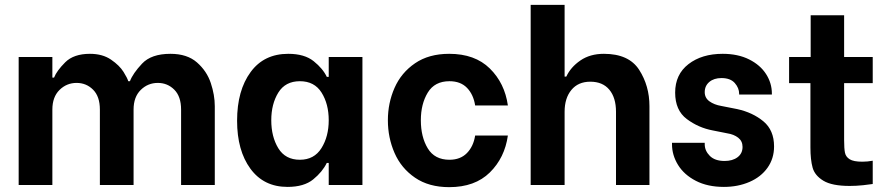

<svg xmlns="http://www.w3.org/2000/svg" viewBox="-20 -763 3668 792"><path d="M57 -528H196V-443H203Q214 -471 249 -506Q284 -541 351 -541Q403 -541 438 -517Q473 -493 489.5 -466.5Q506 -440 509 -428H516Q528 -460 566 -500.5Q604 -541 683 -541Q752 -541 792.5 -505.5Q833 -470 849.5 -420.5Q866 -371 866 -325V0H727V-311Q727 -365 699 -393Q671 -421 631 -421Q590 -421 560.5 -392Q531 -363 531 -311V0H392V-311Q392 -365 364 -393Q336 -421 296 -421Q255 -421 225.5 -392Q196 -363 196 -311V0H57Z M1014 -466Q1069 -541 1169 -541Q1236 -541 1274 -510.5Q1312 -480 1328 -446H1336V-528H1475V0H1336V-91H1328Q1310 -54 1272 -23Q1234 8 1166 8Q1068 8 1013 -67Q958 -142 958 -265Q958 -390 1014 -466ZM1099 -267Q1099 -199 1128 -151.5Q1157 -104 1217 -104Q1276 -104 1306 -152Q1336 -200 1336 -267Q1336 -334 1306.5 -381Q1277 -428 1217 -428Q1157 -428 1128 -381Q1099 -334 1099 -267Z M1580 -267Q1580 -338 1607.5 -400.5Q1635 -463 1692 -502Q1749 -541 1833 -541Q1939 -541 2000.5 -480.5Q2062 -420 2075 -328H1940Q1933 -373 1906.5 -400.5Q1880 -428 1834 -428Q1773 -428 1744.5 -381Q1716 -334 1716 -267Q1716 -198 1744.5 -151Q1773 -104 1834 -104Q1879 -104 1906 -131.5Q1933 -159 1940 -204H2075Q2062 -112 2000.5 -51.5Q1939 9 1833 9Q1749 9 1692 -30Q1635 -69 1607.5 -132Q1580 -195 1580 -267Z M2309 -743V-447H2316Q2334 -486 2374 -513.5Q2414 -541 2471 -541Q2574 -541 2616.5 -475Q2659 -409 2659 -325V0H2521V-302Q2521 -360 2493.5 -393Q2466 -426 2415 -426Q2365 -426 2337 -392Q2309 -358 2309 -302V0H2169V-743Z M2752 -168V-174H2887V-168Q2887 -141 2908 -120Q2929 -99 2969 -99Q3002 -99 3022.5 -114.5Q3043 -130 3043 -157Q3043 -181 3025 -195Q3007 -209 2980 -213L2920 -225Q2861 -236 2813 -272Q2765 -308 2765 -381Q2765 -456 2820 -498.5Q2875 -541 2961 -541Q3024 -541 3070 -518Q3116 -495 3140 -457.5Q3164 -420 3164 -377V-373H3029V-376Q3029 -400 3011 -420.5Q2993 -441 2956 -441Q2925 -441 2906 -425Q2887 -409 2887 -383Q2887 -359 2906.5 -345Q2926 -331 2955 -326L3021 -313Q3085 -299 3129 -262.5Q3173 -226 3173 -159Q3173 -109 3146 -71Q3119 -33 3071.5 -12.5Q3024 8 2966 8Q2899 8 2850.5 -17Q2802 -42 2777 -82.5Q2752 -123 2752 -168Z M3324 -528V-700H3462V-528H3580V-420H3462V-185Q3462 -150 3465.5 -133Q3469 -116 3485 -106Q3501 -96 3537 -96Q3558 -96 3580 -100V-4Q3569 -2 3540.5 1Q3512 4 3485 4Q3412 4 3376.5 -17.5Q3341 -39 3332 -71.5Q3323 -104 3323 -155V-420H3235V-528Z"/></svg>

Font: Lopes Sans
Style: Bold
Weight: 700
Designer: Gabriel Lam, Diego Maldonado
Foundry: TypeRant, Foresti Design
Version: Version 4.000